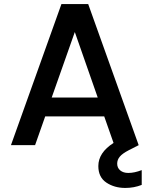

<svg xmlns="http://www.w3.org/2000/svg" viewBox="-20 -716 737 947"><path d="M679 123V196Q641 211 598 211Q544 211 504.5 184.5Q465 158 465 103Q465 37 540 -11L494 -142H203L153 0H34L283 -696H415L664 0L615 25Q584 41 571 56.5Q558 72 558 91Q558 112 573 124.5Q588 137 613 137Q643 137 679 123ZM462 -235 349 -558 235 -235Z"/></svg>

Font: Poppins-tnum Medium
Style: Regular
Weight: 500
Designer: Ninad Kale (Devanagari), Jonny Pinhorn (Latin)
Foundry: Indian Type Foundry
Version: Version 4.004